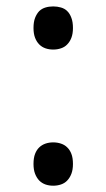

<svg xmlns="http://www.w3.org/2000/svg" viewBox="-20 -570 334 604"><path d="M85.4 -481.9Q85.4 -501 90.3 -513.7Q95.2 -526.4 103.5 -535.2Q111.8 -543 123 -546.4Q134.3 -549.8 147.5 -549.8Q160.2 -549.8 171.9 -546.4Q183.6 -543 191.4 -535.2Q199.7 -527.3 204.6 -513.7Q209.5 -501 209.5 -481.9Q209.5 -463.9 204.6 -451.2Q199.7 -438.5 191.4 -430.2Q183.6 -421.9 171.9 -418Q160.2 -414.1 147.5 -414.1Q134.3 -414.1 123 -418Q111.8 -421.9 103.5 -430.2Q95.2 -438.5 90.3 -451.2Q85.4 -463.9 85.4 -481.9ZM85.4 -54.2Q85.4 -73.2 90.3 -85.9Q95.2 -98.6 103.5 -106.4Q111.8 -114.3 123 -118.2Q134.3 -122.1 147.5 -122.1Q160.2 -122.1 171.9 -118.2Q183.6 -114.3 191.4 -106.4Q199.7 -98.6 204.6 -85.9Q209.5 -73.2 209.5 -54.2Q209.5 -36.1 204.6 -23.4Q199.7 -10.7 191.4 -2Q183.6 6.3 171.9 10.3Q160.2 14.2 147.5 14.2Q134.3 14.2 123 10.3Q111.8 6.3 103.5 -2Q95.2 -10.7 90.3 -23.4Q85.4 -36.1 85.4 -54.2Z"/></svg>

Font: NotoSans
Style: Regular
Weight: 400
Designer: Monotype Design team
Foundry: Monotype Imaging Inc.
Version: Version 1.04; ttfautohint (v1.4.1)